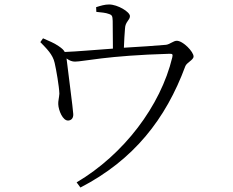

<svg xmlns="http://www.w3.org/2000/svg" viewBox="-20 -788 1040 857"><path d="M410 -735C430 -733 453 -731 465 -726C481 -721 482 -716 483 -695L484 -571C411 -566 324 -558 269 -556C265 -564 257 -572 242 -582C222 -596 199 -605 172 -617L160 -600C187 -572 216 -545 224 -507C231 -477 244 -402 245 -370C244 -353 239 -335 240 -323C241 -296 260 -248 285 -250C298 -251 308 -260 307 -279C307 -294 281 -490 277 -527C291 -517 302 -513 315 -513C351 -513 456 -540 737 -548C750 -548 752 -546 749 -532C697 -315 532 -98 322 26L339 49C577 -74 720 -257 807 -492C813 -509 844 -520 844 -536C844 -557 797 -606 769 -606C754 -606 738 -590 721 -588C679 -584 600 -579 533 -575C534 -603 536 -639 538 -661C539 -691 560 -698 560 -716C560 -735 505 -768 467 -768C448 -768 431 -763 409 -756Z"/></svg>

Font: Noto Serif JP Light
Style: Regular
Weight: 300
Designer: Ryoko NISHIZUKA 西塚涼子 (kana & ideographs); Frank Grießhammer (Latin, Greek & Cyrillic); Wenlong ZHANG 张文龙 (bopomofo); San
Foundry: Adobe
Version: Version 2.001;hotconv 1.1.0;makeotfexe 2.6.0